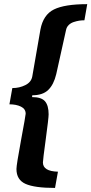

<svg xmlns="http://www.w3.org/2000/svg" viewBox="-20 -756 445 935"><path d="M248 159.2Q148.4 159.2 104.2 139.4Q60.1 119.6 60.1 66.9Q60.1 47.4 82.5 -73.7Q105 -194.8 105 -202.1Q105 -225.6 82 -236.8Q59.1 -248 25.9 -248L40 -327.1Q74.7 -327.1 103.5 -341.6Q132.3 -356 137.2 -383.8L176.8 -611.8Q190.4 -684.1 242.7 -710Q294.9 -735.8 404.8 -735.8L391.1 -657.2Q377.9 -657.2 365.5 -655.3Q353 -653.3 338.9 -648.7Q324.7 -644 314.7 -634.3Q304.7 -624.5 301.8 -610.8L253.9 -395Q241.7 -343.8 214.8 -317.9Q188 -292 137.2 -292L136.2 -283.2Q181.6 -283.2 199.2 -262.7Q216.8 -242.2 216.8 -199.2Q216.8 -180.7 202.9 -78.6Q189 23.4 189 35.2Q189 78.1 262.2 80.1Z"/></svg>

Font: Archivo Expanded
Style: Bold Italic
Weight: 700
Width: 7
Italic angle: -10°
Designer: Hector Gatti
Foundry: Omnibus-Type
Version: Version 2.001